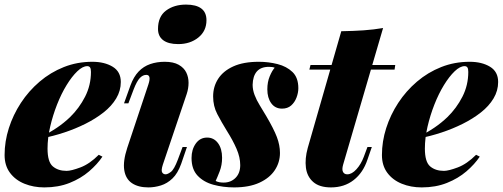

<svg xmlns="http://www.w3.org/2000/svg" viewBox="-23 -802 2189 836"><path d="M162 -210Q194 -225 225 -246Q256 -267 282 -292Q322 -331 347.5 -381Q373 -431 373 -489Q373 -503 369 -508.5Q365 -514 357 -514Q337 -514 313.5 -491.5Q290 -469 267 -431.5Q244 -394 225.5 -347Q207 -300 195.5 -250.5Q184 -201 184 -155Q184 -97 207 -77.5Q230 -58 267 -58Q287 -58 327 -73Q367 -88 407 -128L423 -120Q401 -87 365 -56Q329 -25 280 -5.5Q231 14 170 14Q123 14 83.5 -2Q44 -18 20.5 -49.5Q-3 -81 -3 -127Q-3 -186 15.5 -244Q34 -302 68 -354Q102 -406 149.5 -446.5Q197 -487 255 -510Q313 -533 379 -533Q432 -533 467.5 -511.5Q503 -490 503 -445Q503 -407 483 -373.5Q463 -340 428 -312.5Q393 -285 349 -263Q305 -241 256.5 -225Q208 -209 161 -200Z M665 -676Q665 -730 700 -756Q735 -782 787 -782Q831 -782 853.5 -765Q876 -748 876 -714Q876 -667 840.5 -638.5Q805 -610 753 -610Q710 -610 687.5 -627Q665 -644 665 -676ZM623 -434Q637 -476 614 -476Q599 -476 586 -462.5Q573 -449 559 -413L536 -352H517L545 -430Q559 -468 580.5 -490.5Q602 -513 631 -523Q660 -533 694 -533Q732 -533 755 -520Q778 -507 788 -486.5Q798 -466 798 -441.5Q798 -417 790 -393L686 -85Q678 -60 683 -51.5Q688 -43 698 -43Q707 -43 721 -53.5Q735 -64 751 -106L772 -162H791L766 -89Q751 -47 728 -25Q705 -3 677.5 5.5Q650 14 623 14Q579 14 551.5 -4.5Q524 -23 518 -61.5Q512 -100 531 -158Z M916 -14Q924 -10 932.5 -8.5Q941 -7 951 -7Q982 -7 1002.5 -27.5Q1023 -48 1023 -83Q1023 -117 1007 -154Q991 -191 965 -232Q941 -271 923 -305.5Q905 -340 905 -382Q905 -425 927 -459Q949 -493 993 -513Q1037 -533 1104 -533Q1146 -533 1185.5 -523Q1225 -513 1250.5 -488.5Q1276 -464 1276 -418Q1276 -398 1268 -377Q1260 -356 1244.5 -342.5Q1229 -329 1205 -329Q1175 -329 1158 -352.5Q1141 -376 1141 -413Q1141 -445 1151.5 -470Q1162 -495 1173 -507Q1165 -511 1148 -511Q1113 -511 1095.5 -491Q1078 -471 1077 -433Q1077 -411 1085.5 -388.5Q1094 -366 1108 -343.5Q1122 -321 1136 -297Q1169 -241 1182.5 -205.5Q1196 -170 1196 -136Q1196 -95 1173.5 -61Q1151 -27 1106.5 -6.5Q1062 14 996 14Q949 14 906.5 2.5Q864 -9 837.5 -37Q811 -65 811 -114Q811 -151 829.5 -177Q848 -203 879 -203Q908 -203 926 -179Q944 -155 944 -115Q944 -83 933.5 -56Q923 -29 916 -14Z M1698 -519 1695 -499H1324L1329 -519ZM1471 -85Q1465 -64 1470.5 -53.5Q1476 -43 1489 -43Q1509 -43 1529 -65Q1549 -87 1561 -119L1577 -162H1596L1577 -107Q1558 -50 1517 -18Q1476 14 1418 14Q1368 14 1341 -9.5Q1314 -33 1309 -72Q1304 -111 1317 -158L1463 -666Q1518 -667 1561 -670Q1604 -673 1645 -680Z M1805 -210Q1837 -225 1868 -246Q1899 -267 1925 -292Q1965 -331 1990.5 -381Q2016 -431 2016 -489Q2016 -503 2012 -508.5Q2008 -514 2000 -514Q1980 -514 1956.5 -491.5Q1933 -469 1910 -431.5Q1887 -394 1868.5 -347Q1850 -300 1838.5 -250.5Q1827 -201 1827 -155Q1827 -97 1850 -77.5Q1873 -58 1910 -58Q1930 -58 1970 -73Q2010 -88 2050 -128L2066 -120Q2044 -87 2008 -56Q1972 -25 1923 -5.5Q1874 14 1813 14Q1766 14 1726.5 -2Q1687 -18 1663.5 -49.5Q1640 -81 1640 -127Q1640 -186 1658.5 -244Q1677 -302 1711 -354Q1745 -406 1792.5 -446.5Q1840 -487 1898 -510Q1956 -533 2022 -533Q2075 -533 2110.5 -511.5Q2146 -490 2146 -445Q2146 -407 2126 -373.5Q2106 -340 2071 -312.5Q2036 -285 1992 -263Q1948 -241 1899.5 -225Q1851 -209 1804 -200Z"/></svg>

Font: Playfair Display Black
Style: Italic
Weight: 900
Italic angle: -14°
Designer: Claus Eggers Sørensen
Foundry: Claus Eggers Sørensen
Version: Version 1.203